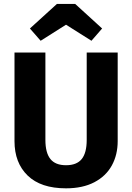

<svg xmlns="http://www.w3.org/2000/svg" viewBox="-20 -968 691 1004"><path d="M595.4 -230Q595.4 -158.6 564.8 -102.8Q534.2 -47 473.4 -15.1Q412.6 16.8 325.2 16.8Q193.4 16.8 124.6 -50Q55.8 -116.8 55.8 -230V-693.2H217.4V-236.4Q217.4 -169 243.5 -136.5Q269.6 -104 325.2 -104Q381.2 -104 407.3 -136.3Q433.4 -168.6 433.4 -236.4V-693.2H595.4ZM192.6 -754.8 136.4 -819 277.8 -947.6H373L514 -819L458.2 -754.8L325.2 -838.8Z"/></svg>

Font: Firava
Style: Regular
Weight: 400
Designer: Carrois Corporate & Edenspiekermann AG
Foundry: Greg Finn Gibson
Version: Version 5.000